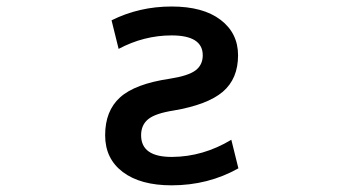

<svg xmlns="http://www.w3.org/2000/svg" viewBox="-20 -553 1040 584"><path d="M502 -445.3Q418 -445.3 340.8 -404.3L319.3 -491.2Q403.3 -533.2 502 -533.2Q597.7 -533.2 650.9 -492.7Q704.1 -452.1 704.1 -384.8Q704.1 -313.5 657.7 -273.9Q611.3 -234.4 507.8 -216.8Q452.1 -208 430.7 -190.4Q409.2 -172.9 409.2 -141.6Q409.2 -75.2 503.4 -75.7Q597.7 -76.2 683.6 -127.9L705.1 -41Q613.3 10.7 502 10.7Q407.2 10.7 353.5 -29.8Q299.8 -70.3 299.8 -141.6Q299.8 -215.8 345.2 -256.8Q390.6 -297.9 496.1 -313.5Q552.7 -322.3 574.7 -338.9Q596.7 -355.5 596.7 -384.8Q596.7 -445.3 502 -445.3Z"/></svg>

Font: GenEi Gothic M SemiBold
Style: Regular
Weight: 500
Designer: o_tamon (Modified); [Source Han Sans]
Ryoko NISHIZUKA  (kana & ideographs); Paul D. Hunt (Latin, Greek & Cyrillic); Wenl
Version: Version 1.1a;Original Version 1.004